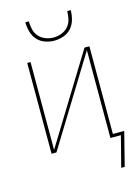

<svg xmlns="http://www.w3.org/2000/svg" viewBox="-134 -814 769 1062"><g transform="rotate(-15 250.0 -282.5)"><path d="M250 -600Q223 -600 196.5 -609.5Q170 -619 152.5 -639Q135 -659 127.5 -686Q120 -713 120 -740H140Q140 -717 145.5 -693.5Q151 -670 166.5 -652.5Q182 -635 204.5 -626.5Q227 -618 250 -618Q273 -618 295.5 -626.5Q318 -635 333.5 -652.5Q349 -670 354.5 -693.5Q360 -717 360 -740H380Q380 -713 372.5 -686Q365 -659 347.5 -639Q330 -619 303.5 -609.5Q277 -600 250 -600ZM444 175H424L469 0H409V-503L100 0H72V-520H91V-17L400 -520H428V-18H493Z"/></g></svg>

Font: Iosevka SS04 Thin
Style: Regular
Weight: 100
Monospace: yes
Designer: Belleve Invis
Foundry: Belleve Invis
Version: Version 19.0.0; ttfautohint (v1.8.4)